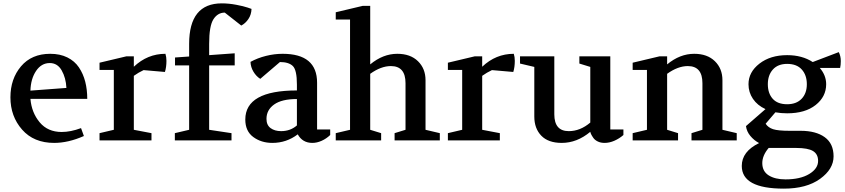

<svg xmlns="http://www.w3.org/2000/svg" viewBox="-20 -835 5024 1142"><path d="M42 -256Q42 -366 105 -440.5Q168 -515 279 -515Q337 -515 380.5 -493.5Q424 -472 449.5 -434Q475 -396 487 -349Q499 -302 499 -247H161Q168 -165 216 -107.5Q264 -50 347 -50Q400 -50 462 -73L479 -26Q386 15 302 15Q181 15 111.5 -64Q42 -143 42 -256ZM161 -296 375 -312Q372 -372 347 -416Q322 -460 276 -460Q226 -460 194.5 -413Q163 -366 161 -296Z M572 0V-43L657 -63V-419H572V-462L732 -500H776V-438Q857 -515 964 -515Q970 -496 970 -473Q970 -436 961 -407L834 -418Q804 -404 776 -384V-63L881 -43V0Z M1020 0V-43L1105 -63V-446H1021V-493L1105 -499V-574Q1105 -815 1299 -815Q1341 -815 1385.5 -806.5Q1430 -798 1453 -790L1476 -782Q1475 -748 1457.5 -722Q1440 -696 1415 -683L1317 -760Q1275 -760 1249.5 -720.5Q1224 -681 1224 -574V-507L1376 -518V-446H1224V-63L1357 -43V0Z M1439 -124Q1439 -297 1746 -297V-332Q1746 -419 1721.5 -442.5Q1697 -466 1645 -466L1528 -366Q1504 -381 1487.5 -408.5Q1471 -436 1470 -467Q1512 -490 1562 -502.5Q1612 -515 1661 -515Q1866 -515 1866 -343V-65H1944V-32Q1921 -10 1893 2.5Q1865 15 1838 15Q1779 15 1751 -36Q1684 15 1600 15Q1534 15 1486.5 -20Q1439 -55 1439 -124ZM1565 -128Q1565 -91 1589.5 -73Q1614 -55 1652 -55Q1707 -55 1746 -89V-246Q1656 -246 1610.5 -213.5Q1565 -181 1565 -128Z M1977 0V-43L2062 -63V-719H1977V-762L2137 -800H2182V-452Q2258 -515 2343 -515Q2421 -515 2466 -471Q2511 -427 2511 -358V-63L2596 -43V0H2327V-43L2392 -63V-340Q2392 -442 2305 -442Q2246 -442 2182 -396V-63L2247 -43V0Z M2644 0V-43L2729 -63V-419H2644V-462L2804 -500H2848V-438Q2929 -515 3036 -515Q3042 -496 3042 -473Q3042 -436 3033 -407L2906 -418Q2876 -404 2848 -384V-63L2953 -43V0Z M3073 -457V-500H3277V-155Q3277 -55 3363 -55Q3431 -55 3491 -106V-437L3426 -457V-500H3610V-65H3688V-32Q3664 -11 3634.5 2Q3605 15 3576 15Q3553 15 3535.5 6.5Q3518 -2 3509 -15Q3500 -28 3496 -36.5Q3492 -45 3491 -51Q3412 15 3321 15Q3241 15 3199.5 -28Q3158 -71 3158 -142V-437Z M3743 0V-43L3828 -63V-419H3743V-462L3903 -500H3948V-452Q4024 -515 4109 -515Q4187 -515 4232 -471Q4277 -427 4277 -358V-63L4362 -43V0H4093V-43L4158 -63V-340Q4158 -442 4071 -442Q4012 -442 3948 -396V-63L4013 -43V0Z M4392 152Q4392 66 4495 16Q4465 0 4443 -26.5Q4421 -53 4417 -85L4533 -186Q4485 -208 4458.5 -247Q4432 -286 4432 -334Q4432 -406 4497 -456.5Q4562 -507 4662 -507Q4751 -507 4814 -466L4969 -525Q4981 -501 4981 -472Q4981 -448 4977 -431H4856Q4894 -387 4894 -334Q4894 -260 4831.5 -210.5Q4769 -161 4662 -161Q4625 -161 4592 -167L4534 -99Q4549 -76 4578.5 -66.5Q4608 -57 4677 -57H4742Q4833 -57 4885.5 -19Q4938 19 4938 95Q4938 171 4857.5 229Q4777 287 4642 287Q4392 287 4392 152ZM4514 135Q4514 184 4552 208Q4590 232 4652 232Q4740 232 4793 200Q4846 168 4846 122Q4846 82 4816 63.5Q4786 45 4715 45H4552Q4514 90 4514 135ZM4779 -334Q4779 -388 4749 -421.5Q4719 -455 4662 -455Q4607 -455 4577 -421.5Q4547 -388 4547 -334Q4547 -280 4576 -247.5Q4605 -215 4662 -215Q4717 -215 4748 -247.5Q4779 -280 4779 -334Z"/></svg>

Font: Volkhov
Style: Regular
Weight: 400
Designer: Cyreal (www.cyreal.org)
Foundry: Cyreal (www.cyreal.org)
Version: Version 1.010